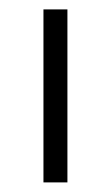

<svg xmlns="http://www.w3.org/2000/svg" viewBox="-20 -379 230 399"><path d="M120.1 -359.4Q120.1 -240.2 120.1 0Q103.5 0 70.3 0Q70.3 -102.5 70.3 -308.6Q70.3 -326.2 70.3 -359.4Q83 -359.4 94.7 -359.4Q107.4 -359.4 120.1 -359.4Z"/></svg>

Font: Tsing
Style: Bold
Weight: 400
Designer: iepn
Foundry: Jiangxue academy
Version: Version 1.0